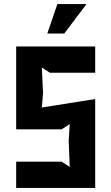

<svg xmlns="http://www.w3.org/2000/svg" viewBox="-20 -930 551 950"><path d="M60 0H451V-440L187 -398L193 -468L187 -596L227 -570H451V-700H60V-290H285L325 -316L320 -232L325 -104L285 -130H60ZM214 -764H298L408 -910H264Z"/></svg>

Font: Pescante Normal
Style: Regular
Weight: 400
Designer: Ariel Martín Pérez
Foundry: Tunera Type Foundry
Version: Version 1.000;FEAKit 1.0